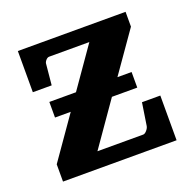

<svg xmlns="http://www.w3.org/2000/svg" viewBox="-94 -583 680 678"><g transform="rotate(-20 245.5 -244.0)"><path d="M459 0H32.2V-64.9L142.1 -222.2H83V-280.8H183.1L288.1 -431.2H137.2Q130.4 -431.2 124.3 -424.1Q118.2 -417 118.2 -410.2L110.8 -333H40V-487.8H444.8V-432.1L338.9 -280.8H392.1V-222.2H296.9L183.1 -59.1H355Q361.3 -59.1 368.4 -67.1Q375.5 -75.2 377 -83L390.1 -168H459Z"/></g></svg>

Font: Veleka
Style: Bold
Weight: 700
Designer: Stefan Peev, Context Ltd, 2016; SIL International, 1997-2014.
Foundry: Stefan Peev, Context Ltd, 2016
Version: Version 1.000